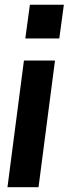

<svg xmlns="http://www.w3.org/2000/svg" viewBox="-20 -783 290 803"><path d="M11.2 0 80.1 -529.8H210L141.1 0ZM247.1 -763.2 228 -622.1H85.9L105 -763.2Z"/></svg>

Font: Cooper Hewitt
Style: Semibold Italic
Weight: 710
Designer: Village Type and Design LLC
Foundry: Cooper Hewitt Smithsonian Design Museum
Version: 1.000